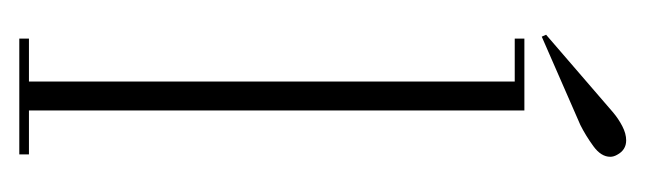

<svg xmlns="http://www.w3.org/2000/svg" viewBox="-255 -414 669 199"><g transform="rotate(90 79.5 -314.5)"><path d="M20 0V-10H64.5V-513.5H20V-523.5H94.5V-10H140V0ZM18 -541.5 16 -546 96 -615Q103 -621 110.8 -625Q118.5 -629 125.5 -629Q135.5 -629 140.5 -619.5Q142.5 -616 142.5 -612.5Q142.5 -603 131.5 -595Q120.5 -587 109.5 -581.5Z"/></g></svg>

Font: Imbue 100pt Thin
Style: Regular
Weight: 100
Designer: Tyler Finck
Foundry: Etcetera Type Company
Version: Version 1.102; ttfautohint (v1.8.3)